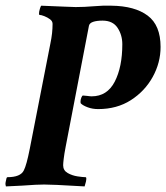

<svg xmlns="http://www.w3.org/2000/svg" viewBox="-33 -667 598 691"><path d="M-11.7 3.9Q-12.7 1 -13.2 -2.9Q-13.7 -6.8 -12.7 -11.7Q-9.8 -29.3 -6.8 -29.3Q41 -29.3 52.7 -53.7Q62.5 -72.3 74.2 -131.8L148.4 -510.7Q152.3 -529.3 154.3 -546.9Q156.2 -564.5 156.2 -581.1Q156.2 -590.8 147 -597.7Q137.7 -604.5 126.5 -608.9Q115.2 -613.3 109.4 -613.3Q107.4 -613.3 107.4 -618.2Q107.4 -625 110.4 -634.8Q113.3 -644.5 115.2 -646.5Q167 -644.5 197.8 -643.1Q228.5 -641.6 239.3 -641.6Q270.5 -641.6 304.2 -644.5Q337.9 -647.5 368.2 -646.5Q452.1 -645.5 498.5 -610.8Q544.9 -576.2 544.9 -498Q544.9 -441.4 516.6 -390.1Q488.3 -338.9 438 -306.6Q387.7 -274.4 320.3 -274.4Q299.8 -274.4 282.7 -280.8Q265.6 -287.1 257.8 -294.9Q256.8 -295.9 256.8 -301.8Q256.8 -308.6 259.8 -315.9Q262.7 -323.2 265.6 -323.2Q271.5 -323.2 281.2 -321.8Q291 -320.3 296.9 -320.3Q352.5 -320.3 379.9 -373Q407.2 -425.8 407.2 -507.8Q407.2 -541 390.1 -566.9Q373 -592.8 335.9 -592.8Q315.4 -592.8 302.2 -588.4Q289.1 -584 287.1 -574.2L203.1 -137.7Q198.2 -112.3 196.3 -95.7Q194.3 -79.1 194.3 -72.3Q194.3 -53.7 210.4 -44.4Q226.6 -35.2 246.1 -32.2Q265.6 -29.3 275.4 -29.3Q279.3 -29.3 276.4 -13.7Q273.4 -1 271.5 3.9Q209 0 172.4 -1.5Q135.7 -2.9 126 -2.9Q113.3 -2.9 94.2 -2Q75.2 -1 47.9 1Z"/></svg>

Font: Crimson Text
Style: Bold Italic
Weight: 700
Italic angle: -11°
Designer: Sebastian Kosch
Foundry: Sebastian Kosch
Version: Version 1.100; ttfautohint (v1.8.4)